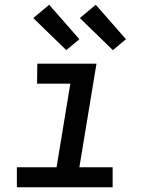

<svg xmlns="http://www.w3.org/2000/svg" viewBox="-20 -788 640 808"><path d="M454 0H51V-84H218L276 -436H136L137 -520H386L314 -84H454ZM455 -577 316 -712 383 -768 510 -623ZM259 -577 120 -712 187 -768 314 -623Z"/></svg>

Font: Iosevka Md Ex Obl
Style: Regular
Weight: 500
Width: 7
Italic angle: -9°
Monospace: yes
Designer: Belleve Invis
Foundry: Belleve Invis
Version: Version 32.5.0; ttfautohint (v1.8.4)